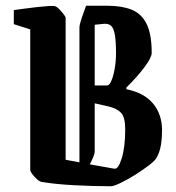

<svg xmlns="http://www.w3.org/2000/svg" viewBox="-20 -637 611 667"><path d="M28 -553V-602Q43 -604 65 -607Q87 -610 109.5 -612.5Q132 -615 148.5 -616Q165 -617 169 -616Q176 -615 184.5 -606.5Q193 -598 200 -589Q207 -580 208 -576V-82L256 -73V-541Q256 -551 263 -572Q270 -593 279 -617H353Q403 -617 437 -603.5Q471 -590 489 -554.5Q507 -519 507 -453Q507 -437 481 -402.5Q455 -368 419 -333V-327Q480 -315 511.5 -277.5Q543 -240 543 -184Q543 -157 539 -133Q535 -109 525 -91Q520 -80 498.5 -63.5Q477 -47 450 -30Q423 -13 399 -1.5Q375 10 365 10Q304 10 238 6.5Q172 3 125 -5Q118 -6 109 -14Q100 -22 93 -31Q86 -40 85 -45V-535ZM338 -554 309 -551V-340H352Q360 -340 367 -356.5Q374 -373 378.5 -398.5Q383 -424 383 -451Q383 -496 378.5 -519Q374 -542 364 -549Q354 -556 338 -554ZM377 -51Q391 -48 403 -87.5Q415 -127 415 -187Q415 -229 401 -244.5Q387 -260 358 -267L309 -278V-110Q309 -99 292 -66Z"/></svg>

Font: Grenze Gotisch SemiBold
Style: Regular
Weight: 600
Designer: Renata Polastri
Foundry: Omnibus-Type
Version: Version 1.001